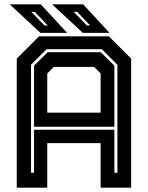

<svg xmlns="http://www.w3.org/2000/svg" viewBox="-20 -868 684 888"><path d="M57.5 0V-597L160.5 -700H483.5L586.5 -597V0H445.5V-206H198.5V0ZM123.5 -69H137.5V-268H509V-69H523V-568.5L451 -640.5H195.5L123.5 -568.5ZM198.5 -347H445.5V-528L415 -558.5H229L198.5 -528ZM137.5 -282V-564.5L200.5 -626.5H446L509 -564.5V-282ZM486.5 -716H363L221 -848H364.5ZM397 -750 337 -813H321L382 -750ZM290.5 -716H167L25 -848H168.5ZM201 -750 141 -813H125L186 -750Z"/></svg>

Font: Tourney Thin
Style: Bold
Weight: 700
Version: Version 1.015